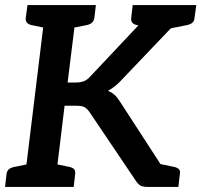

<svg xmlns="http://www.w3.org/2000/svg" viewBox="-23 -741 798 761"><path d="M71 0 159 -721H283L245 -414H277Q296 -414 309 -419Q322 -424 333 -436L576 -694Q589 -709 603 -715Q617 -721 637 -721H742L452 -417Q440 -405 428 -396Q416 -387 405 -381Q420 -375 431 -365Q442 -355 452 -339L672 0H564Q543 0 533 -6Q523 -12 515 -25L331 -298Q321 -312 310.5 -317Q300 -322 276 -322H233L194 0ZM633 -624 587 -676 593 -721H729L657 -629ZM584 0 546 -105 609 -92ZM-3 0 3 -52Q5 -64 12 -70Q19 -76 31 -79L96 -92L97 0ZM168 0 192 -92 254 -79Q266 -76 271 -70Q276 -64 275 -52L269 0ZM186 -721 162 -629 100 -642Q89 -645 83.5 -651.5Q78 -658 79 -670L86 -721ZM357 -721 351 -670Q349 -658 342 -651.5Q335 -645 323 -642L257 -629V-721ZM584 0 607 -92 669 -79Q681 -76 686.5 -70Q692 -64 690 -52L684 0ZM755 -721 748 -670Q747 -658 740 -651.5Q733 -645 720 -642L655 -629V-721ZM604 -721 580 -629 518 -642Q506 -645 501 -651.5Q496 -658 497 -670L503 -721Z"/></svg>

Font: Aleo SemiBold
Style: Italic
Weight: 600
Italic angle: -7°
Designer: Alessio Laiso
Foundry: Alessio Laiso
Version: Version 2.001;gftools[0.9.29]